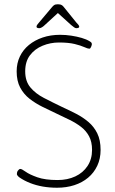

<svg xmlns="http://www.w3.org/2000/svg" viewBox="-20 -874 540 899"><path d="M247 5Q212 5 180.5 -0.5Q149 -6 121 -17Q93 -28 70 -44Q65 -48 62 -52Q59 -56 59 -59Q59 -63 60 -67Q61 -71 63.5 -74.5Q66 -78 69 -80.5Q72 -83 75 -83Q82 -83 100 -70Q118 -57 154.5 -44Q191 -31 250 -31Q296 -31 332.5 -48Q369 -65 390 -97Q411 -129 411 -172Q411 -210 397 -236Q383 -262 359.5 -280Q336 -298 306.5 -312.5Q277 -327 247 -341Q213 -357 179.5 -373.5Q146 -390 118.5 -411.5Q91 -433 74.5 -464Q58 -495 58 -540Q58 -578 73 -609.5Q88 -641 115.5 -663.5Q143 -686 180 -698.5Q217 -711 261 -711Q288 -711 314 -707Q340 -703 362.5 -696.5Q385 -690 401 -680Q407 -676 408.5 -673.5Q410 -671 410 -666Q410 -665 409 -661.5Q408 -658 406.5 -654.5Q405 -651 403 -648.5Q401 -646 398 -646Q391 -646 374.5 -653.5Q358 -661 329.5 -668Q301 -675 256 -675Q216 -675 179.5 -660Q143 -645 120.5 -615.5Q98 -586 98 -540Q98 -494 122 -465Q146 -436 185.5 -415.5Q225 -395 271 -373Q304 -358 336 -341.5Q368 -325 394 -303Q420 -281 435.5 -249.5Q451 -218 451 -172Q451 -131 435.5 -98Q420 -65 392.5 -42Q365 -19 328 -7Q291 5 247 5ZM164 -742Q159 -742 155 -743.5Q151 -745 151 -749Q151 -754 155 -759Q159 -764 164 -770L223 -840Q228 -846 232 -849Q236 -852 240.5 -853Q245 -854 251 -854Q257 -854 261.5 -853Q266 -852 270 -849.5Q274 -847 278 -842L337 -769Q342 -764 346.5 -758.5Q351 -753 351 -749Q351 -745 346.5 -743.5Q342 -742 337 -742Q333 -742 327 -746Q321 -750 313 -757L251 -813L190 -757Q183 -750 176 -746Q169 -742 164 -742Z"/></svg>

Font: Asap Thin
Style: Regular
Weight: 250
Designer: Pablo Cosgaya
Foundry: Omnibus-Type
Version: Version 3.001